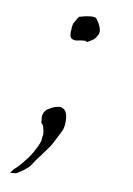

<svg xmlns="http://www.w3.org/2000/svg" viewBox="-56 -269 274 395"><g transform="rotate(5 81.0 -71.5)"><path d="M113 -186Q112 -186 110 -188H100Q98 -188 96 -187.5Q94 -187 92 -187Q78 -187 78 -198Q78 -200 78 -203Q78 -206 79 -208Q79 -215 82 -222L92 -236Q107 -239 115 -239Q125 -239 128 -236Q141 -215 136 -204Q130 -193 122 -190L114 -186ZM-20 96Q-22 96 -14 88Q-4 81 7 69Q21 55 28 42L32 36Q33 34 34 32Q35 30 36 28Q38 24 38 21Q38 18 40 12Q40 9 40 6Q40 3 39 0Q39 -7 34 -12V-26Q37 -38 47 -42Q58 -48 70 -48Q78 -46 81 -40Q84 -34 84 -26Q84 -10 79 0Q73 10 64 24L60 30Q56 36 53 39L45 48Q43 50 42 51.5Q41 53 40 54Q36 58 32.5 62Q29 66 26 70Q23 74 20 77.5Q17 81 12 84Q11 85 8 87Q5 89 1 91Q-7 96 -10 96Z"/></g></svg>

Font: Estonia
Style: Regular
Weight: 400
Designer: Robert E. Leuschke
Foundry: Robert E. Leuschke
Version: Version 1.014; ttfautohint (v1.8.3)